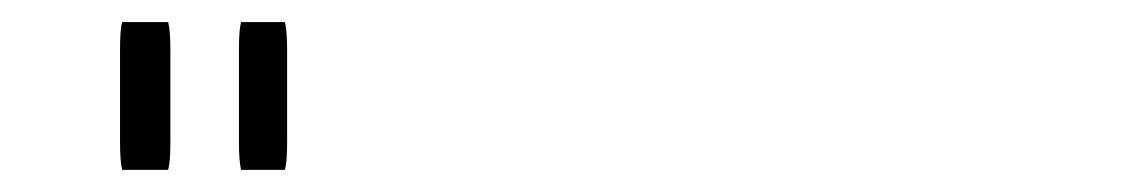

<svg xmlns="http://www.w3.org/2000/svg" viewBox="-20 -794 1040 175"><path d="M91.3 -773.9Q89.4 -766.6 89.4 -749V-664.1Q89.4 -647.5 91.3 -639.2H133.3Q135.3 -646.5 135.3 -664.1V-749Q135.3 -765.6 133.3 -773.9ZM199.7 -773.9Q197.8 -766.6 197.8 -749V-664.1Q197.8 -647.5 199.7 -639.2H239.7Q241.7 -646.5 241.7 -664.1V-749Q241.7 -765.6 239.7 -773.9Z"/></svg>

Font: YuPearl-ExtraLight
Style: ExtraLight
Weight: 200
Designer: Max Yao
Foundry: Max-Everyday
Version: Version 1.011; ttfautohint (v1.8.3)